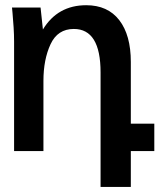

<svg xmlns="http://www.w3.org/2000/svg" viewBox="-20 -579 640 736"><path d="M28 -529Q27 -536 26 -550H135.5L144.5 -466Q201 -559 310.5 -559Q393 -559 437.2 -501.8Q481.5 -444.5 481.5 -341.5V-105H571.5V0H481.5V137.5H365.5V-301.5Q365.5 -468 263 -468Q201 -468 173.8 -409.5Q146.5 -351 146.5 -269V0H34V-419Q34 -446 32.2 -474Q30.5 -502 28 -529Z"/></svg>

Font: JuliaMono SemiBold
Style: Regular
Weight: 600
Monospace: yes
Designer: cormullion
Foundry: corm
Version: Version 0.055; ttfautohint (v1.8.4)